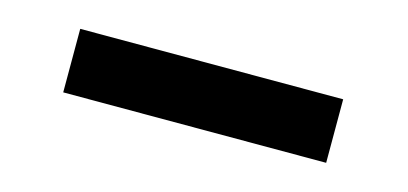

<svg xmlns="http://www.w3.org/2000/svg" viewBox="-28 -456 620 292"><g transform="rotate(15 282.0 -310.0)"><path d="M74 -260V-360H488V-260Z"/></g></svg>

Font: DM Sans 9pt SemiBold
Style: Regular
Weight: 600
Version: Version 4.004;gftools[0.9.30]